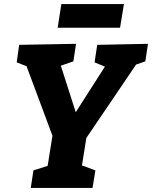

<svg xmlns="http://www.w3.org/2000/svg" viewBox="-20 -922 746 942"><path d="M131 0 144 -86 232 -114 211 -91 241 -279 250 -222 104 -614 126 -591 62 -616 74 -702 353 -707 340 -621 259 -593 271 -623 363 -336H329L508 -616L517 -586L444 -616L457 -702L706 -707L693 -621L624 -597L657 -619L388 -222L409 -279L379 -91L370 -115L448 -86L434 0ZM588 -902 569 -786H263L281 -902Z"/></svg>

Font: Bitter Thin ExtraBold
Style: Italic
Weight: 800
Italic angle: -9°
Version: Version 2.002